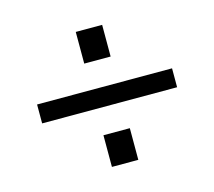

<svg xmlns="http://www.w3.org/2000/svg" viewBox="-83 -745 823 738"><g transform="rotate(-15 328.5 -376.5)"><path d="M60.1 -338.9V-414.1H597.2V-338.9ZM275.9 -107.9V-233.9H380.9V-107.9ZM275.9 -519V-645H380.9V-519Z"/></g></svg>

Font: Standard
Style: Regular
Weight: 400
Designer: Bryce Wilner
Version: Version 2.000;PS 2.0;hotconv 16.6.51;makeotf.lib2.5.65220 DE